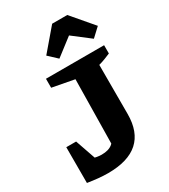

<svg xmlns="http://www.w3.org/2000/svg" viewBox="-229 -1050 1025 1167"><g transform="rotate(-30 284.0 -466.5)"><path d="M33 -1 49 -149Q92 -128 129.5 -116.5Q167 -105 197 -105Q222 -105 241 -110.5Q260 -116 274 -127.5Q288 -139 299 -157L280 -65L288 -582L134 -611V-674H542V-616Q523 -608 501.5 -599.5Q480 -591 457 -585V-241Q457 12 175 12Q142 12 107 8.5Q72 5 33 -1ZM33 -1V-252H102L189 -1ZM440 -945 568 -795 508 -739 387 -832 266 -739 206 -795 334 -945Z"/></g></svg>

Font: Piazzolla Thin Black
Style: Regular
Weight: 900
Version: Version 2.005